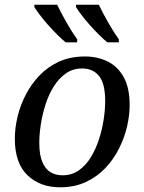

<svg xmlns="http://www.w3.org/2000/svg" viewBox="-20 -786 614 816"><path d="M235 10Q150 10 96.5 -41.5Q43 -93 43 -197Q43 -241 54.5 -289.5Q66 -338 89.5 -383.5Q113 -429 148.5 -466Q184 -503 232 -524.5Q280 -546 341 -546Q394 -546 437 -525Q480 -504 505.5 -458.5Q531 -413 531 -339Q531 -296 520 -248.5Q509 -201 486 -155Q463 -109 428 -72Q393 -35 345 -12.5Q297 10 235 10ZM246 -41Q285 -41 315 -62Q345 -83 366 -117.5Q387 -152 400.5 -193.5Q414 -235 420.5 -277.5Q427 -320 427 -356Q427 -431 401 -463Q375 -495 329 -495Q290 -495 260 -474Q230 -453 208.5 -418.5Q187 -384 173.5 -342Q160 -300 153.5 -257.5Q147 -215 147 -179Q147 -129 159.5 -98.5Q172 -68 194 -54.5Q216 -41 246 -41ZM436 -606Q419 -620 399.5 -639.5Q380 -659 360.5 -681Q341 -703 326 -723Q311 -743 303 -756V-766H400Q416 -732 440 -690Q464 -648 485 -619V-606ZM259 -606Q242 -620 222.5 -639.5Q203 -659 183.5 -681Q164 -703 149 -723Q134 -743 126 -756V-766H223Q239 -732 263 -690Q287 -648 308 -619V-606Z"/></svg>

Font: Noto Serif
Style: Italic
Weight: 400
Italic angle: -12°
Designer: Monotype Design Team
Foundry: Monotype Imaging Inc.
Version: Version 2.013